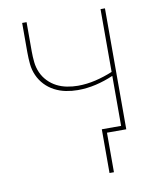

<svg xmlns="http://www.w3.org/2000/svg" viewBox="-79 -581 659 813"><g transform="rotate(-10 250.0 -175.0)"><path d="M326 170V-18H409V-233Q372 -217 333.5 -208Q295 -199 255 -199Q230 -199 204.5 -204Q179 -209 156 -221Q133 -233 115.5 -251.5Q98 -270 87.5 -293.5Q77 -317 74.5 -342.5Q72 -368 72 -394V-520H91V-394Q91 -371 93.5 -347.5Q96 -324 105.5 -302.5Q115 -281 131.5 -264Q148 -247 168.5 -236.5Q189 -226 212.5 -221.5Q236 -217 259 -217Q297 -217 335 -226Q373 -235 409 -250V-520H428V0H345V170Z"/></g></svg>

Font: Iosevka SS18 Thin
Style: Regular
Weight: 100
Monospace: yes
Designer: Belleve Invis
Foundry: Belleve Invis
Version: Version 25.1.1; ttfautohint (v1.8.4)